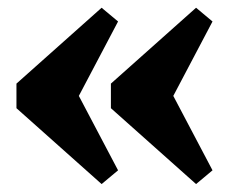

<svg xmlns="http://www.w3.org/2000/svg" viewBox="-20 -473 600 496"><path d="M168 -255 285 -33 242.5 2.5 22.5 -193.5V-257L242.5 -453L285 -417.5L168 -195.5ZM412 -255 529 -33 486.5 2.5 266.5 -193.5V-257L486.5 -453L529 -417.5L412 -195.5Z"/></svg>

Font: Newsreader 16pt 16pt ExtraBold
Style: Regular
Weight: 800
Version: Version 1.003